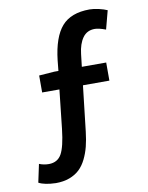

<svg xmlns="http://www.w3.org/2000/svg" viewBox="-86 -728 684 887"><g transform="rotate(-10 256.5 -284.5)"><path d="M104 97.2Q50.8 95.7 23.9 81.1L42 -3.9Q63.5 4.9 87.9 4.9Q128.4 4.4 147 -28.6Q165.5 -61.5 174.8 -144L194.8 -326.2H113.8V-405.8L186 -411.1H205.1L210 -460Q222.2 -567.4 265.1 -616.7Q308.1 -666 396 -666Q415 -666 439 -660.4Q462.9 -654.8 478 -647.9L455.1 -561Q422.4 -573.2 403.8 -573.2Q367.2 -573.2 347.2 -545.2Q327.1 -517.1 321.8 -470.2L314.9 -411.1H429.2V-326.2H305.2L280.8 -112.8Q276.4 -74.7 268.8 -44.7Q261.2 -14.6 247.8 12.7Q234.4 40 215.3 58.1Q196.3 76.2 168.2 86.7Q140.1 97.2 104 97.2Z"/></g></svg>

Font: Toshiba Sans Medium
Style: Regular
Weight: 500
Designer: Paul D. Hunt
Foundry: Toshiba Corporation
Version: Version 2.020;PS 2.0;hotconv 1.0.86;makeotf.lib2.5.63406